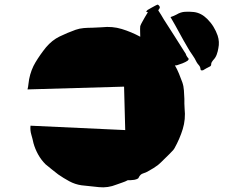

<svg xmlns="http://www.w3.org/2000/svg" viewBox="-20 -782 1040 831"><path d="M747 -500Q745 -499 740 -499H737Q747 -482 754.5 -463.5Q762 -445 769 -426Q775 -409 776 -390.5Q777 -372 778 -354Q778 -344 778 -333.5Q778 -323 779 -312Q784 -266 771 -223.5Q758 -181 735 -140Q731 -133 724.5 -127Q718 -121 712 -114Q700 -103 688.5 -91Q677 -79 664 -68Q655 -61 644.5 -54.5Q634 -48 623 -42Q612 -35 599.5 -31.5Q587 -28 580 -13Q579 -9 570 -6Q561 -3 554 -3Q549 -2 543.5 -2Q538 -2 533 -2Q522 4 509.5 8Q497 12 484 17Q447 32 408.5 28Q370 24 333 20Q305 16 280 2.5Q255 -11 232 -27Q218 -38 204 -49Q190 -60 177 -71Q158 -90 145 -113.5Q132 -137 125 -162Q121 -181 115.5 -199.5Q110 -218 112 -238L522 -219L517 -407L99 -395Q102 -406 103 -417.5Q104 -429 106 -439Q114 -480 134 -513Q154 -546 179 -577Q205 -608 238 -624Q271 -640 307 -653Q324 -659 342.5 -660.5Q361 -662 379 -662Q390 -663 400.5 -663Q411 -663 421 -664Q466 -669 507 -656.5Q548 -644 587 -623Q587 -634 586.5 -645.5Q586 -657 587 -669Q588 -673 590.5 -677.5Q593 -682 595 -686Q601 -697 607 -707.5Q613 -718 620 -729Q619 -730 612 -732Q614 -734 616 -736Q618 -738 619 -739Q627 -744 635.5 -748.5Q644 -753 653 -758Q657 -760 660.5 -761.5Q664 -763 668 -758Q676 -750 667 -741Q667 -740 666.5 -739.5Q666 -739 665 -737Q677 -719 689 -698Q712 -662 735.5 -625.5Q759 -589 782 -552Q784 -550 784.5 -547.5Q785 -545 786 -543Q788 -539 790.5 -535.5Q793 -532 797 -527Q797 -527 796 -524.5Q795 -522 793 -520Q783 -513 770 -508Q764 -506 758.5 -504Q753 -502 747 -500ZM848 -482Q847 -493 841 -499.5Q835 -506 831 -513Q823 -530 812.5 -544.5Q802 -559 793 -575Q774 -607 756 -640.5Q738 -674 718 -708Q726 -711 732.5 -713.5Q739 -716 744 -719Q762 -730 781 -731Q800 -732 819 -730Q851 -726 877 -700Q893 -684 904 -666Q915 -648 922 -628Q931 -601 925 -573Q923 -560 918 -546Q913 -532 902 -521Q899 -517 896.5 -513Q894 -509 894 -503Q894 -496 886 -493Q879 -490 872.5 -486Q866 -482 859 -478Q855 -477 851.5 -477.5Q848 -478 848 -482Z"/></svg>

Font: Palette Mosaic
Style: Regular
Weight: 400
Designer: Shibuyafont
Version: Version 1.001